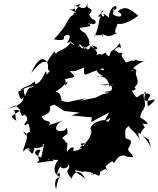

<svg xmlns="http://www.w3.org/2000/svg" viewBox="-20 -1165 1074 1309"><path d="M120 -413C47 -362 46 -377 93 -340C79 -374 92 -402 72 -412C145 -435 110 -346 146 -384C202 -345 119 -318 156 -310C177 -347 185 -289 184 -267C118 -232 173 -230 137 -269C198 -244 134 -168 138 -131C177 -181 206 -131 164 -149C198 -131 198 -83 216 -160C223 -142 304 -176 267 -175C294 -206 270 -140 261 -91C169 -126 258 -161 254 -137C222 -79 262 -77 239 -63C201 -41 308 -73 345 -66C320 -102 305 -78 311 -68C297 -97 317 -71 378 -75C346 -35 330 27 411 52C348 21 350 102 363 124C373 38 403 34 381 9C376 35 348 42 405 -57C360 -9 450 -3 447 -48C469 6 405 -26 467 53C502 -28 542 16 560 53C480 -9 507 28 489 -12C431 -8 449 -17 542 6C535 20 542 -22 656 34C640 40 695 25 634 -56C643 -26 650 -14 620 -3C636 -21 601 57 604 17C617 45 694 -19 701 -12C734 11 711 7 700 -30C754 -83 749 -62 756 -53C798 -112 793 -96 829 -108C794 -129 832 -87 889 -94C857 -160 842 -96 884 -109C821 -160 878 -153 872 -205C834 -238 832 -187 835 -294C788 -279 817 -277 824 -252C852 -260 803 -259 857 -306C883 -263 876 -299 935 -212C900 -286 948 -270 1012 -158C975 -251 1003 -244 990 -215C944 -251 919 -245 967 -297C944 -346 922 -315 990 -321C933 -386 924 -337 949 -409C979 -363 937 -424 954 -411C996 -478 930 -508 976 -543C953 -475 961 -466 1033 -488C1041 -473 967 -423 990 -441C968 -493 1030 -516 989 -527C897 -532 932 -457 879 -546C945 -557 856 -593 887 -559C922 -598 928 -590 905 -665C920 -695 896 -697 871 -703C871 -682 916 -688 864 -682C866 -630 848 -705 978 -756C927 -729 879 -782 902 -745C877 -770 838 -720 831 -751C775 -814 848 -785 798 -808C766 -770 846 -773 761 -824C801 -874 816 -802 797 -871C742 -796 734 -843 725 -766C753 -813 737 -819 724 -781C700 -793 693 -808 716 -817C635 -764 708 -814 631 -789C664 -803 610 -843 607 -857C669 -841 641 -808 604 -849C522 -820 545 -827 499 -893C542 -805 523 -810 601 -852C579 -803 561 -848 552 -836C532 -789 546 -885 561 -831C502 -838 485 -886 483 -857C447 -888 441 -870 465 -885C440 -818 343 -818 368 -793C336 -827 332 -787 347 -787C372 -830 345 -818 301 -741C264 -754 240 -719 193 -668C231 -753 261 -770 280 -760C331 -733 288 -685 322 -682C283 -646 310 -644 292 -680C257 -592 211 -573 218 -612C183 -574 137 -576 116 -548C237 -608 194 -544 238 -600C168 -546 222 -551 202 -573C187 -556 183 -595 151 -511C122 -578 184 -568 104 -541C119 -471 132 -487 140 -505C137 -434 33 -430 11 -414L87 -446ZM337 -459C373 -495 357 -471 416 -486C379 -473 416 -525 358 -541C418 -570 443 -627 440 -601C402 -550 444 -603 421 -624C500 -647 502 -629 456 -681C505 -678 485 -678 553 -705C551 -623 549 -661 683 -700C700 -670 673 -697 634 -698C658 -617 736 -678 641 -637C653 -660 736 -638 724 -557C726 -619 786 -573 819 -570C772 -607 699 -572 671 -589C650 -574 716 -609 741 -576C754 -530 705 -547 690 -537L729 -532L683 -524L628 -498L526 -479L569 -496L447 -470L420 -472L365 -492ZM732 -363C721 -323 711 -336 690 -347C626 -339 605 -310 595 -289C603 -293 619 -244 558 -186C539 -124 539 -171 504 -132C553 -182 508 -134 584 -155C490 -189 541 -188 574 -189C501 -170 549 -135 476 -137C500 -169 459 -171 439 -129C429 -148 452 -209 428 -190C426 -227 374 -209 440 -252C439 -285 442 -308 420 -276C346 -252 343 -317 414 -346C299 -300 289 -322 293 -281C355 -369 296 -311 265 -368C264 -378 336 -384 320 -440L351 -452L419 -408L524 -397L466 -378L606 -365L602 -333L739 -406L768 -482L688 -331ZM772 -1103C786 -1142 727 -1125 722 -1045C706 -1059 671 -1090 691 -1058C673 -1033 659 -1102 686 -1091C616 -1025 664 -1063 666 -1050C646 -1020 667 -1012 623 -911C616 -939 678 -912 677 -935C694 -879 667 -936 679 -932C725 -918 703 -908 778 -938C787 -931 758 -955 771 -931C746 -966 814 -1018 760 -1017C786 -981 863 -1012 923 -1058C860 -1110 832 -1127 783 -1088C838 -1055 789 -1037 749 -1069C767 -1122 720 -1091 767 -1107L726 -1083ZM534 -1103C506 -1148 542 -1088 484 -1077C512 -1093 453 -1122 530 -1138C459 -1051 479 -1060 504 -1075C419 -1041 477 -1031 347 -897C394 -888 415 -891 416 -903C403 -929 494 -950 436 -873C494 -893 459 -842 526 -854C491 -839 489 -813 524 -865C546 -843 554 -822 595 -864C574 -864 610 -872 562 -937C569 -938 519 -954 525 -975C613 -986 605 -989 577 -1009C664 -975 631 -1053 595 -1029C656 -1011 598 -1031 588 -1067C637 -1125 557 -1088 579 -1145C562 -1122 580 -1087 475 -1133C506 -1126 493 -1091 451 -1102L561 -1055Z"/></svg>

Font: Hussar Lance
Style: ExBdObl
Weight: 700
Foundry: Cannot Into Space Fonts, PlusOne Fonts
Version: Version 2.270